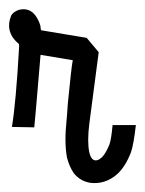

<svg xmlns="http://www.w3.org/2000/svg" viewBox="-25 -400 317 419"><path d="M17.6 -378.9Q44.9 -384.8 58.6 -355.5Q61.5 -349.6 62.5 -345.7Q63.5 -343.8 63.5 -339.8Q64.5 -335.9 64.5 -334L164.1 -317.4L190.4 -286.1Q190.4 -285.2 169.9 -129.9Q165 -90.8 169.9 -67.4Q175.8 -43 192.4 -52.7Q194.3 -54.7 197.3 -56.6Q206.1 -65.4 213.9 -85Q217.8 -95.7 220.7 -127H271.5Q266.6 -84 260.7 -67.4Q249 -37.1 231.4 -20.5Q205.1 2.9 171.9 -1Q149.4 -4.9 135.7 -22.5Q126 -37.1 121.1 -56.6Q115.2 -88.9 120.1 -135.7Q121.1 -144.5 123 -173.8Q130.9 -254.9 133.8 -268.6L63.5 -280.3Q50.8 -128.9 49.8 -122.1L1 -123Q9.8 -175.8 16.6 -295.9V-303.7Q-14.6 -329.1 -1 -365.2Q3.9 -375 17.6 -378.9Z"/></svg>

Font: Bratas-flat
Style: flat
Weight: 400
Designer: MUHAMMAD YONI
Version: Version 001.000